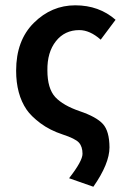

<svg xmlns="http://www.w3.org/2000/svg" viewBox="-20 -523 479 726"><path d="M132.8 -57.1Q97.2 -84 80.6 -108.4Q41 -166.5 41 -255.9Q41 -370.1 107.9 -436.5Q174.8 -502.9 264.6 -502.9Q354.5 -502.9 417 -448.2L360.8 -373Q319.8 -409.2 279.8 -409.2Q224.6 -409.2 191.4 -367.2Q158.2 -325.2 159.2 -256.8Q159.2 -188.5 189 -155.8Q218.8 -124 281.7 -102.5Q344.7 -81.1 369.1 -54.2Q393.6 -27.3 394 34.2Q394 95.7 333 183.1L241.2 150.9Q292 85.9 292 58.6Q292 31.2 278.3 16.1Q264.6 1 216.8 -14.6Q168.9 -30.3 132.8 -57.1Z"/></svg>

Font: SourceSansPro-Semibold
Style: Regular
Weight: 600
Designer: Paul D. Hunt
Foundry: Adobe Systems Incorporated
Version: Version 2.020;PS 2.0;hotconv 1.0.86;makeotf.lib2.5.63406